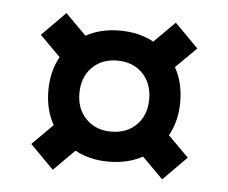

<svg xmlns="http://www.w3.org/2000/svg" viewBox="-37 -455 546 459"><g transform="rotate(5 236.0 -225.0)"><path d="M105 -413 179 -339 122 -282.5 48.5 -356ZM48.5 -94 122.5 -168 179 -111 105 -37ZM236 -382.5Q283 -382.5 318.8 -362.5Q354.5 -342.5 374.5 -307Q394.5 -271.5 394.5 -225Q394.5 -179 374.5 -143.5Q354.5 -108 318.8 -88Q283 -68 236 -68Q189.5 -68 153.8 -88Q118 -108 98 -143.5Q78 -179 78 -225Q78 -271.5 98 -307Q118 -342.5 153.8 -362.5Q189.5 -382.5 236 -382.5ZM236 -140Q273.5 -140 296.8 -163.5Q320 -187 320 -225Q320 -263.5 296.8 -287Q273.5 -310.5 236 -310.5Q199 -310.5 175.8 -287Q152.5 -263.5 152.5 -225Q152.5 -187 175.8 -163.5Q199 -140 236 -140ZM424 -356 349.5 -282 293 -338.5 367.5 -413ZM424 -94 367.5 -37 294.5 -110 351.5 -166.5Z"/></g></svg>

Font: Newsreader 16pt 16pt ExtraBold
Style: Regular
Weight: 800
Version: Version 1.003